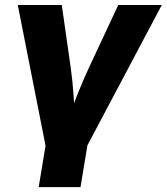

<svg xmlns="http://www.w3.org/2000/svg" viewBox="-20 -556 677 780"><path d="M167 45.9 52.2 -535.6H231L267.6 -278.8Q274.9 -226.6 278.6 -172.9Q282.2 -119.1 285.6 -61H251.5Q273.4 -119.1 294.7 -172.6Q315.9 -226.1 340.3 -278.8L460.4 -535.6H637.2L329.1 45.9ZM137.2 204.1 171.4 -2.9H341.3L307.1 204.1Z"/></svg>

Font: Inter 20pt ExtraBold
Style: Italic
Weight: 800
Italic angle: -9.3988°
Version: Version 4.001;git-66647c0bb